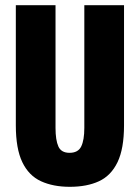

<svg xmlns="http://www.w3.org/2000/svg" viewBox="-20 -708 539 740"><path d="M249 12Q185 12 138 -9.5Q91 -31 66 -83Q41 -135 41 -225V-688H194V-215Q194 -168 205 -143.5Q216 -119 248 -119Q281 -119 293 -143.5Q305 -168 305 -215V-688H458V-225Q458 -135 433 -83Q408 -31 361.5 -9.5Q315 12 249 12Z"/></svg>

Font: Archivo ExtraCondensed ExtraBold
Style: Regular
Weight: 800
Width: 2
Designer: Hector Gatti
Foundry: Omnibus-Type
Version: Version 2.001